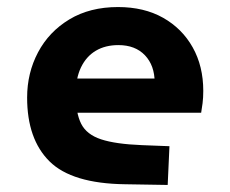

<svg xmlns="http://www.w3.org/2000/svg" viewBox="-20 -512 654 545"><path d="M383 -100 461 -97 456 13 335 11Q184 9 120.5 -54Q57 -117 57 -235Q57 -305 88 -363.5Q119 -422 177 -457Q235 -492 315 -492Q389 -492 443 -461.5Q497 -431 527 -377.5Q557 -324 557 -254Q557 -235 555 -219Q553 -203 551 -192H153V-289H494L419 -278Q419 -326 391.5 -355Q364 -384 316 -384Q279 -384 252 -368Q225 -352 210 -321Q195 -290 195 -245Q195 -191 210.5 -160.5Q226 -130 267 -116.5Q308 -103 383 -100Z"/></svg>

Font: Intel One Mono Light
Style: Regular
Weight: 300
Monospace: yes
Designer: Fred Shallcrass
Foundry: Frere-Jones Type LLC
Version: Version 1.004